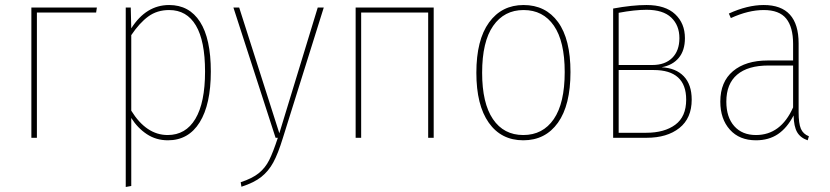

<svg xmlns="http://www.w3.org/2000/svg" viewBox="-20 -549 3307 765"><path d="M127 0H105V-519H366L363 -499H127Z M820 -264Q820 -133 775.5 -61.5Q731 10 649 10Q602 10 565 -14.5Q528 -39 503 -79V192L481 196V-519H501L503 -436Q562 -529 654 -529Q734 -529 777 -462Q820 -395 820 -264ZM797 -264Q797 -386 760.5 -447.5Q724 -509 654 -509Q606 -509 571 -483.5Q536 -458 503 -409V-108Q563 -11 648 -11Q720 -11 758.5 -75.5Q797 -140 797 -264Z M1107 1Q1088 63 1069 98Q1050 133 1021 156Q992 179 942 195L939 177Q985 162 1011 141Q1037 120 1052.5 89Q1068 58 1087 0H1078L910 -519H933L1093 -18L1246 -519H1270Z M1686 0V-499H1419V0H1397V-519H1708V0Z M2253 -262Q2253 -130 2203 -60Q2153 10 2065 10Q1977 10 1927.5 -60Q1878 -130 1878 -259Q1878 -390 1928.5 -459.5Q1979 -529 2066 -529Q2154 -529 2203.5 -461Q2253 -393 2253 -262ZM1901 -259Q1901 -138 1944 -74.5Q1987 -11 2065 -11Q2143 -11 2186.5 -74.5Q2230 -138 2230 -262Q2230 -384 2187 -446.5Q2144 -509 2066 -509Q1989 -509 1945 -446Q1901 -383 1901 -259Z M2736 -152Q2736 -78 2687 -39Q2638 0 2556 0H2423V-515Q2499 -529 2556 -529Q2631 -529 2670 -492.5Q2709 -456 2709 -397Q2709 -348 2684.5 -318.5Q2660 -289 2616 -281Q2673 -278 2704.5 -245Q2736 -212 2736 -152ZM2445 -498V-290H2579Q2630 -290 2658.5 -318.5Q2687 -347 2687 -397Q2687 -448 2654.5 -479Q2622 -510 2556 -510Q2509 -510 2445 -498ZM2714 -152Q2714 -270 2584 -270H2445V-20H2555Q2627 -20 2670.5 -52Q2714 -84 2714 -152Z M3203 -6 3198 10Q3169 0 3156 -22.5Q3143 -45 3142 -89Q3116 -39 3079.5 -14.5Q3043 10 2992 10Q2926 10 2888 -32.5Q2850 -75 2850 -144Q2850 -223 2900.5 -265.5Q2951 -308 3039 -308H3140V-374Q3140 -441 3112.5 -475Q3085 -509 3023 -509Q2962 -509 2892 -477L2884 -495Q2958 -529 3023 -529Q3162 -529 3162 -376V-102Q3162 -57 3171 -36Q3180 -15 3203 -6ZM3140 -121V-288H3042Q2960 -288 2917 -251.5Q2874 -215 2874 -144Q2874 -82 2905.5 -46.5Q2937 -11 2992 -11Q3091 -11 3140 -121Z"/></svg>

Font: Fira Sans Condensed Thin
Style: Regular
Weight: 250
Width: 3
Designer: Carrois Corporate & Edenspiekermann AG
Foundry: Carrois Corporate GbR & Edenspiekermann AG
Version: Version 4.203